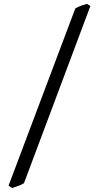

<svg xmlns="http://www.w3.org/2000/svg" viewBox="-20 -801 509 985"><path d="M103 138.7Q98.1 142.1 90.3 145.8Q82.5 149.4 73.7 152.6Q64.9 155.8 56.4 158.7Q47.9 161.6 42 163.6L23.9 151.4L366.2 -757.3Q379.4 -765.6 395.5 -771.5Q411.6 -777.3 425.8 -781.2L443.8 -770.5Z"/></svg>

Font: Gentium Plus APac
Style: Regular
Weight: 400
Designer: J. Victor Gaultney, Annie Olsen, Iska Routamaa, Becca Hirsbrunner
Foundry: SIL International
Version: Version 5.000